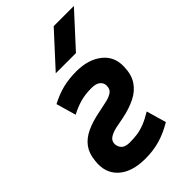

<svg xmlns="http://www.w3.org/2000/svg" viewBox="-230 -830 921 921"><g transform="rotate(-45 230.5 -369.5)"><path d="M186 11Q94 11 46 -33.5Q-2 -78 8 -154Q12 -198 33.5 -227.5Q55 -257 94 -275.5Q133 -294 191 -305L247 -317Q272 -323 287 -334Q302 -345 302 -369Q302 -387 287.5 -399.5Q273 -412 242 -412Q199 -412 165.5 -402.5Q132 -393 98 -375L69 -476Q113 -499 154.5 -509.5Q196 -520 247 -520Q328 -520 378 -480.5Q428 -441 425 -373Q424 -322 402 -288.5Q380 -255 340.5 -235Q301 -215 247 -204L190 -193Q163 -186 147.5 -175.5Q132 -165 131 -146Q130 -127 143 -112Q156 -97 188 -97Q216 -97 240 -100.5Q264 -104 290.5 -114.5Q317 -125 350 -145L379 -44Q330 -15 284.5 -2Q239 11 186 11ZM171 -583 324 -750H461L308 -583Z"/></g></svg>

Font: Finlandica SemiBold
Style: Italic
Weight: 600
Italic angle: -8°
Designer: Niklas Ekholm, Juho Hiilivirta, Jaakko Suomalainen
Foundry: Helsinki Type Studio
Version: Version 1.063